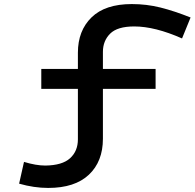

<svg xmlns="http://www.w3.org/2000/svg" viewBox="-20 -753 957 944"><path d="M486 -498V-414H745V-316H486V-71Q486 41 417 106Q348 171 217 171Q147 171 74 150L98 43Q157 61 203 61Q286 60 324.5 25Q363 -10 363 -68V-316H183V-414H363V-494Q363 -602 430 -667.5Q497 -733 628 -733Q701 -733 769 -716Q837 -699 917 -667L875 -564Q742 -623 640 -623Q557 -623 521.5 -587.5Q486 -552 486 -498Z"/></svg>

Font: BioRhyme Expanded
Style: Bold
Weight: 700
Width: 7
Designer: Aoife Mooney
Foundry: Aoife Mooney Type
Version: Version 1.000